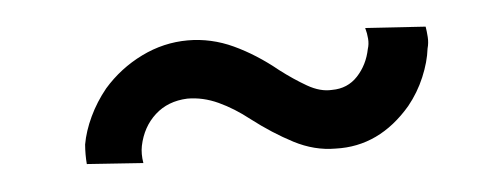

<svg xmlns="http://www.w3.org/2000/svg" viewBox="-27 -373 613 245"><g transform="rotate(-5 279.0 -250.0)"><path d="M149 -176 77 -181Q76 -193 77 -206Q80 -223 88.5 -241Q97 -259 110 -275Q131 -299 159.5 -313Q188 -327 219 -327Q249 -327 277 -314Q305 -301 332 -279Q349 -266 365.5 -256.5Q382 -247 397 -248Q417 -248 430 -262Q443 -276 447 -296Q449 -302 448.5 -309Q448 -316 446 -323L523 -318Q524 -312 524.5 -304.5Q525 -297 523 -290Q521 -273 513 -254Q505 -235 492 -219Q451 -171 395 -173Q368 -173 342 -186.5Q316 -200 290 -220Q271 -235 251.5 -244Q232 -253 212 -253Q187 -252 170.5 -237Q154 -222 149 -198Q148 -193 148 -187.5Q148 -182 149 -176Z"/></g></svg>

Font: Von Book
Style: Italic
Weight: 400
Version: Version 4.000; ttfautohint (v1.8.4.7-5d5b)